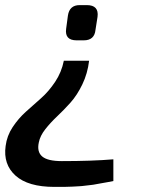

<svg xmlns="http://www.w3.org/2000/svg" viewBox="-39 -525 557 752"><path d="M273 -505H301Q349 -505 343 -459L335 -408Q331 -367 289 -367H261Q214 -367 220 -412L227 -464Q233 -505 273 -505ZM211 -287H310Q304 -237 283.5 -194.5Q263 -152 237 -123Q211 -94 185 -69.5Q159 -45 138.5 -19Q118 7 113 33Q105 70 126.5 88Q148 106 203 106Q322 106 405 99V184Q400 185 382 188.5Q364 192 359.5 192.5Q355 193 340 196Q325 199 318 199.5Q311 200 296.5 202Q282 204 271 204.5Q260 205 244 206Q228 207 211 207Q194 207 174 207Q71 207 22 163Q-27 119 -17 47Q-12 7 10.5 -27Q33 -61 62.5 -87.5Q92 -114 122 -140.5Q152 -167 177 -204.5Q202 -242 211 -287Z"/></svg>

Font: Exo 2.0 Semi Bold
Style: Italic
Weight: 600
Italic angle: -8°
Designer: Natanael Gama
Version: Version 1.001;PS 001.001;hotconv 1.0.70;makeotf.lib2.5.58329